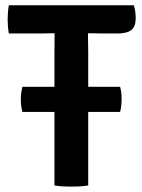

<svg xmlns="http://www.w3.org/2000/svg" viewBox="-20 -703 539 728"><path d="M65 -278.5Q59 -300.5 59 -326Q59 -339 60.5 -350.2Q62 -361.5 65 -374H435.5Q438.5 -361.5 439.8 -351.5Q441 -341.5 441 -327Q441 -301.5 435.5 -278.5ZM13.5 -576Q11 -590 10 -604Q9 -618 9 -629Q9 -640.5 10 -654.8Q11 -669 13.5 -683H487.5Q494.5 -660.5 494.5 -633.5Q494.5 -602 477.8 -589Q461 -576 425 -576H374Q363.5 -576 344.2 -576.5Q325 -577 314.5 -577H186.5Q176 -577 156.8 -576.5Q137.5 -576 126.5 -576ZM186.5 -503Q186.5 -523.5 186.8 -539.8Q187 -556 187 -577V-630H313.5V-577Q313.5 -556 314 -539.8Q314.5 -523.5 314.5 -503V0Q298.5 3 281.2 3.8Q264 4.5 250.5 4.5Q236.5 4.5 219.2 3.8Q202 3 186.5 0Z"/></svg>

Font: Signika Negative Light SemiBold
Style: Regular
Weight: 600
Version: Version 2.001